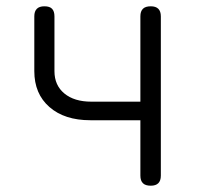

<svg xmlns="http://www.w3.org/2000/svg" viewBox="-20 -580 640 610"><path d="M459 10Q442 10 434 2Q426 -6 426 -22V-198H267Q185 -198 137 -240Q89 -282 89 -354V-528Q89 -544 97 -552Q105 -560 121 -560Q138 -560 145.5 -552Q153 -544 153 -528V-354Q153 -309 184.5 -283Q216 -257 270 -257H426V-528Q426 -544 434 -552Q442 -560 459 -560Q475 -560 483 -552Q491 -544 491 -528V-22Q491 -6 483 2Q475 10 459 10Z"/></svg>

Font: Maple Mono NL ExtraLight
Style: Regular
Weight: 275
Monospace: yes
Designer: subframe7536
Version: Version 7.000